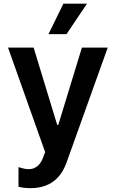

<svg xmlns="http://www.w3.org/2000/svg" viewBox="-20 -799 617 1023"><path d="M238.3 -617.2H334.5L443.5 -779.5H317.8ZM143.1 203.5C269.2 203.5 315.3 121.8 334.9 66.1L554 -545.5H416.5L290.5 -133.5H284.8L159.1 -545.5H22.7L220.5 11.4L209.5 40.8C200.3 65.3 180 102.3 132.8 102.3C118.3 102.3 102.3 99.1 78.5 91.3V196C96.2 201 120 203.5 143.1 203.5Z"/></svg>

Font: TID UI Semi Bold
Style: Regular
Weight: 600
Designer: The TID Project Authors
Foundry: Bakken & Bæck
Version: Version 1.001;hotconv 1.0.109;makeotfexe 2.5.65596